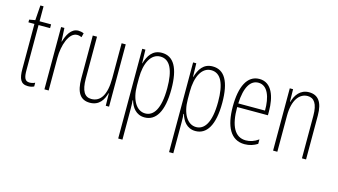

<svg xmlns="http://www.w3.org/2000/svg" viewBox="-96 -999 2770 1575"><g transform="rotate(15 1289.5 -211.5)"><path d="M156 -22C116 -22 106 -52 106 -114V-497H204V-529H106V-656H79L70 -529L20 -520V-497H71V-116C71 -33 88 10 151 10C172 10 188 6 202 -1V-33C191 -27 173 -22 156 -22Z M435 -537C371 -537 342 -470 325 -415H323L317 -529H289V0H325V-278C325 -381 363 -501 434 -501C448 -501 463 -497 472 -492L481 -527C466 -534 449 -537 435 -537Z M838 -529H803V-232C803 -89 757 -23 680 -23C624 -23 594 -68 594 -173V-529H558V-164C558 -49 594 10 676 10C756 10 790 -48 805 -105H808L810 0H838Z M1143 -539C1064 -539 1030 -481 1010 -414H1008L1005 -529H978V233H1014V-30C1014 -60 1013 -86 1011 -101H1015C1030 -47 1067 10 1141 10C1235 10 1295 -78 1295 -270C1295 -451 1243 -539 1143 -539ZM1139 -506C1222 -506 1260 -421 1260 -270C1260 -88 1206 -23 1138 -23C1065 -23 1014 -102 1014 -227V-291C1014 -416 1059 -506 1139 -506Z M1575 -539C1496 -539 1462 -481 1442 -414H1440L1437 -529H1410V233H1446V-30C1446 -60 1445 -86 1443 -101H1447C1462 -47 1499 10 1573 10C1667 10 1727 -78 1727 -270C1727 -451 1675 -539 1575 -539ZM1571 -506C1654 -506 1692 -421 1692 -270C1692 -88 1638 -23 1570 -23C1497 -23 1446 -102 1446 -227V-291C1446 -416 1491 -506 1571 -506Z M1972 -539C1868 -539 1818 -432 1818 -264C1818 -97 1871 10 1990 10C2033 10 2069 -3 2099 -22V-60C2063 -34 2028 -23 1992 -23C1899 -23 1853 -109 1854 -269H2115V-302C2115 -425 2078 -539 1972 -539ZM1972 -507C2051 -507 2083 -413 2082 -300H1855C1861 -440 1904 -507 1972 -507Z M2393 -539C2318 -539 2280 -481 2264 -423H2261L2259 -529H2231V0H2267V-305C2267 -440 2321 -506 2390 -506C2444 -506 2476 -464 2476 -362V0H2511V-373C2511 -488 2469 -539 2393 -539Z"/></g></svg>

Font: Noto Sans Bengali ExtraCondensed ExtraLight
Style: Regular
Weight: 200
Width: 2
Designer: Joana Ranito - Universal Thirst; Jelle Bosma - Monotype Design Team
Foundry: Universal Thirst ehf.
Version: Version 3.000